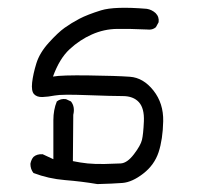

<svg xmlns="http://www.w3.org/2000/svg" viewBox="-20 -295 540 490"><path d="M228.5 174.8Q188.5 168 146 164.6Q103.5 161.1 65.4 146.5Q57.6 136.7 57.6 123Q59.6 112.3 65.4 105.5Q74.2 97.7 88.9 98.6L116.2 111.3V11.7Q116.2 -14.6 125 -36.1Q134.8 -43.9 148.4 -42L161.1 -36.1Q171.9 -22.5 167 -2L166 116.2Q184.6 120.1 203.6 122.1Q222.7 124 247.1 123.5Q271.5 123 288.1 122.1Q304.7 121.1 321.8 98.6Q338.9 76.2 342.3 62Q345.7 47.9 347.2 14.6Q348.6 -18.6 334.5 -34.2Q320.3 -49.8 293.5 -49.8Q266.6 -49.8 202.1 -52.2Q137.7 -54.7 120.1 -51.3Q102.5 -47.9 88.4 -47.4Q74.2 -46.9 66.9 -54.7Q59.6 -62.5 62 -84.5Q64.5 -106.4 72.8 -133.3Q81.1 -160.2 104.5 -186Q127.9 -211.9 145 -224.1Q162.1 -236.3 182.6 -247.1Q203.1 -257.8 237.8 -268.6Q272.5 -279.3 354.5 -272.5Q367.2 -270.5 377 -261.7Q386.7 -252 384.8 -238.3L377.9 -225.6Q369.1 -217.8 355.5 -219.7Q311.5 -221.7 278.3 -221.2Q245.1 -220.7 214.4 -207Q183.6 -193.4 157.7 -169.4Q131.8 -145.5 115.2 -99.6Q136.7 -103.5 207 -102.5Q277.3 -101.6 311.5 -99.1Q345.7 -96.7 371.6 -64Q397.5 -31.2 396.5 14.6Q395.5 60.5 384.8 93.3Q374 126 345.7 147.9Q317.4 169.9 292.5 171.9Q267.6 173.8 228.5 174.8Z"/></svg>

Font: JasonHandwriting2
Style: Regular
Weight: 400
Version: Version 1.05.10